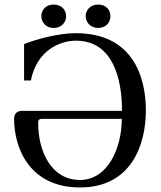

<svg xmlns="http://www.w3.org/2000/svg" viewBox="-20 -811 707 845"><path d="M162 -740C162 -714 181 -688 216 -688C252 -688 271 -714 271 -740C271 -766 252 -791 216 -791C181 -791 162 -766 162 -740ZM357 -740C357 -714 377 -688 412 -688C448 -688 466 -714 466 -740C466 -766 448 -791 412 -791C377 -791 357 -766 357 -740ZM42 -288C42 -161 109 14 332 14C558 14 622 -174 622 -325C622 -476 562 -665 314 -665C238 -665 141 -639 86 -617V-457H116C142 -591 246 -632 314 -632C475 -632 517 -468 517 -323H75C54 -323 42 -309 42 -288ZM148 -270C148 -286 155 -288 167 -288H516C516 -162 456 -19 332 -19C206 -19 148 -144 148 -270Z"/></svg>

Font: erewhon
Style: Regular
Weight: 400
Version: Version 1.0.0